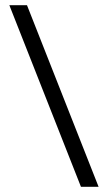

<svg xmlns="http://www.w3.org/2000/svg" viewBox="-20 -720 416 740"><path d="M16 -700 292 0H360L84 -700Z"/></svg>

Font: VL Bebas Neue Regular
Style: Regular
Weight: 400
Designer: Ryoichi Tsunekawa
Foundry: Ryoichi Tsunekawa
Version: Version 001.003